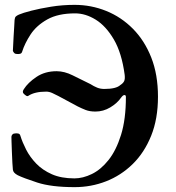

<svg xmlns="http://www.w3.org/2000/svg" viewBox="-20 -758 725 790"><path d="M287 12Q191 12 133 -7Q75 -26 53 -37Q34 -47 33 -60Q32 -67 31 -87Q30 -107 29 -131Q28 -155 27.5 -173.5Q27 -192 27 -195Q27 -200 31 -204.5Q35 -209 42 -209Q49 -210 55.5 -208.5Q62 -207 64 -199Q72 -173 87.5 -142.5Q103 -112 129 -85Q155 -58 193.5 -41Q232 -24 286 -24Q321 -24 358 -42Q395 -60 426.5 -99.5Q458 -139 478 -203Q498 -267 498 -359Q498 -367 492 -367Q486 -367 478 -356Q462 -333 433.5 -316Q405 -299 373 -299Q349 -299 332.5 -305.5Q316 -312 300 -320L220 -363Q207 -370 194.5 -375.5Q182 -381 170 -381Q123 -381 97 -364Q93 -361 88 -364Q83 -367 78 -372Q70 -379 78 -391Q95 -418 130 -441.5Q165 -465 213 -465Q245 -465 279 -448L352 -412Q366 -403 379.5 -397.5Q393 -392 409 -392Q458 -392 475 -408Q486 -415 490.5 -423.5Q495 -432 493 -450Q481 -540 448.5 -595.5Q416 -651 374 -677Q332 -703 289 -703Q219 -703 174.5 -678Q130 -653 106 -616.5Q82 -580 71 -545Q69 -538 62 -536.5Q55 -535 49 -536Q42 -536 38 -540.5Q34 -545 33 -549Q33 -552 34 -569Q35 -586 36 -608Q37 -630 38.5 -649Q40 -668 40 -676Q41 -686 45 -690Q49 -694 58 -698Q74 -705 109 -714Q144 -723 190.5 -730.5Q237 -738 287 -738Q355 -738 417 -713Q479 -688 527 -639.5Q575 -591 602.5 -521Q630 -451 630 -360Q630 -269 602 -199.5Q574 -130 526 -83Q478 -36 416.5 -12Q355 12 287 12Z"/></svg>

Font: Zen Old Mincho
Style: Bold
Weight: 700
Designer: Yoshimichi Ohira
Foundry: Positype
Version: Version 1.500